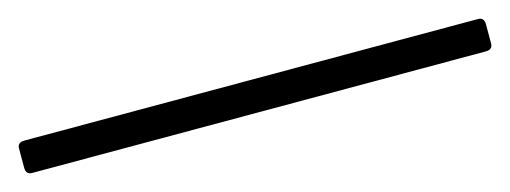

<svg xmlns="http://www.w3.org/2000/svg" viewBox="-25 -33 720 271"><g transform="rotate(-15 335.0 102.5)"><path d="M3 126Q-6 126 -6 116V88Q-6 79 4 79H667Q676 79 676 89V117Q676 126 666 126Z"/></g></svg>

Font: Hahmlet Medium
Style: Regular
Weight: 500
Version: Version 1.002